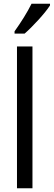

<svg xmlns="http://www.w3.org/2000/svg" viewBox="-20 -1009 288 1029"><path d="M248 -980V-989H149C127 -944 93 -890 58 -841V-829H112C154 -865 223 -940 248 -980ZM154 0V-760H71V0Z"/></svg>

Font: Noto Sans Lao Condensed
Style: Regular
Weight: 400
Width: 3
Designer: Monotype Design Team
Foundry: Monotype Imaging Inc.
Version: Version 2.004